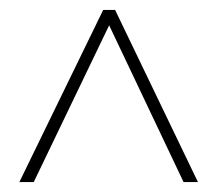

<svg xmlns="http://www.w3.org/2000/svg" viewBox="-20 -739 439 387"><path d="M19 -372 188 -719H212L379 -372H350L200 -688L48 -372Z"/></svg>

Font: Noto Sans Telugu ExtraCondensed Thin
Style: Regular
Weight: 100
Width: 2
Designer: Jelle Bosma - Monotype Design Team
Foundry: Monotype Imaging Inc.
Version: Version 2.005; ttfautohint (v1.8.4.7-5d5b)